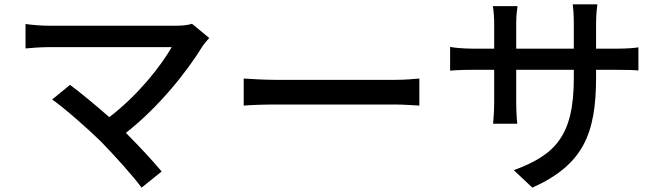

<svg xmlns="http://www.w3.org/2000/svg" viewBox="-20 -806 3020 880"><path d="M444 -156C508 -90 589 0 629 54L721 -20C681 -68 616 -138 557 -197C710 -317 838 -479 910 -597C917 -607 928 -619 939 -632L860 -697C843 -691 815 -688 783 -688C680 -688 261 -688 205 -688C171 -688 124 -692 97 -696V-584C118 -586 165 -590 205 -590C271 -590 679 -590 767 -590C718 -504 613 -370 481 -269C414 -328 339 -389 301 -417L219 -350C275 -311 384 -215 444 -156Z M1097 -446V-322C1131 -325 1191 -327 1246 -327C1339 -327 1708 -327 1790 -327C1834 -327 1880 -323 1902 -322V-446C1877 -444 1838 -440 1790 -440C1709 -440 1339 -440 1246 -440C1192 -440 1130 -444 1097 -446Z M2043 -591V-482C2059 -484 2100 -486 2147 -486H2245V-336C2245 -294 2241 -253 2240 -239H2351C2349 -253 2346 -295 2346 -336V-486H2610V-446C2610 -181 2522 -95 2335 -26L2420 54C2654 -51 2712 -194 2712 -452V-486H2807C2855 -486 2890 -485 2906 -483V-589C2887 -586 2855 -583 2806 -583H2712V-699C2712 -739 2716 -771 2718 -786H2605C2607 -772 2610 -739 2610 -699V-583H2346V-698C2346 -735 2350 -765 2352 -778H2239C2243 -752 2245 -723 2245 -698V-583H2147C2101 -583 2056 -588 2043 -591Z"/></svg>

Font: Noto Sans CJK HK Medium
Style: Regular
Weight: 500
Designer: Ryoko NISHIZUKA 西塚涼子 (kana, bopomofo & ideographs); Paul D. Hunt (Latin, Greek & Cyrillic); Sandoll Communications 산돌커뮤니
Foundry: Adobe
Version: Version 2.004;hotconv 1.0.118;makeotfexe 2.5.65603